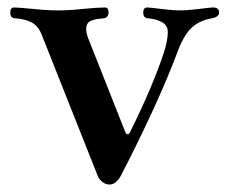

<svg xmlns="http://www.w3.org/2000/svg" viewBox="-20 -489 615 519"><path d="M7.8 -455.1Q7.8 -468.8 17.6 -468.8Q29.3 -468.8 70.3 -464.8Q106.4 -460.9 136.7 -460.9Q167 -460.9 203.1 -464.8Q244.1 -468.8 263.7 -468.8Q273.4 -468.8 273.4 -455.1Q273.4 -441.4 259.8 -439.5Q248 -438.5 242.2 -437.5Q236.3 -436.5 228 -433.6Q219.7 -430.7 216.3 -424.8Q212.9 -418.9 212.9 -410.2Q212.9 -402.3 216.8 -389.6L318.4 -132.8Q321.3 -126 325.2 -126Q329.1 -126 332 -132.8Q394.5 -258.8 423.8 -349.6Q433.6 -380.9 433.6 -402.3Q433.6 -419.9 418.5 -428.7Q403.3 -437.5 380.9 -439.5Q367.2 -439.5 367.2 -455.1Q367.2 -468.8 377.9 -468.8Q384.8 -468.8 416 -464.8Q447.3 -460.9 466.8 -460.9Q486.3 -460.9 517.6 -464.8Q548.8 -468.8 555.7 -468.8Q572.3 -468.8 572.3 -455.1Q572.3 -443.4 552.7 -439.5Q517.6 -433.6 496.1 -412.1Q474.6 -390.6 458 -343.8Q406.2 -207 306.6 -13.7Q293 9.8 276.4 9.8Q265.6 9.8 256.8 2.9Q248 -3.9 244.1 -13.7L91.8 -397.5Q83 -418.9 65.9 -428.2Q48.8 -437.5 21.5 -439.5Q7.8 -439.5 7.8 -455.1Z"/></svg>

Font: Monomakh Unicode TT
Style: Medium
Weight: 500
Designer: Alexey Kryukov, Aleksandr Andreev
Version: Version 1.1